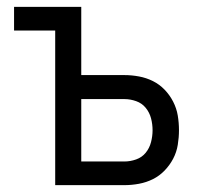

<svg xmlns="http://www.w3.org/2000/svg" viewBox="-20 -540 574 560"><path d="M141 0V-451H21V-520H217V-321H343Q364 -321 385.5 -317Q407 -313 426 -303.5Q445 -294 460 -278.5Q475 -263 485 -243.5Q495 -224 498.5 -203Q502 -182 502 -160Q502 -139 498.5 -117.5Q495 -96 485 -77Q475 -58 460 -42.5Q445 -27 426 -17.5Q407 -8 385.5 -4Q364 0 343 0ZM343 -69Q360 -69 377 -75Q394 -81 405 -94.5Q416 -108 420.5 -125.5Q425 -143 425 -160Q425 -178 420.5 -195Q416 -212 405 -225.5Q394 -239 377 -245Q360 -251 343 -251H217V-69Z"/></svg>

Font: Iosevka QP
Style: Regular
Weight: 400
Designer: Belleve Invis
Foundry: Belleve Invis
Version: Version 20.0.0; ttfautohint (v1.8.4)